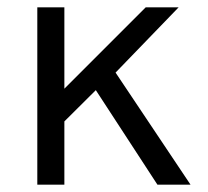

<svg xmlns="http://www.w3.org/2000/svg" viewBox="-20 -505 568 525"><path d="M82 0V-485H156V-262.5L378.5 -485H468.5L296 -306.5L501 0H410.5L242 -258.5L156 -173V0Z"/></svg>

Font: Geologica ExtraLight
Style: Regular
Weight: 200
Designer: Sindre Bremnes, Frode Helland
Foundry: Monokrom Skriftforlag AS
Version: Version 1.010; ttfautohint (v1.8.4.7-5d5b);gftools[0.9.28]